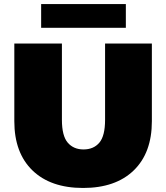

<svg xmlns="http://www.w3.org/2000/svg" viewBox="-20 -916 824 952"><path d="M392 16Q231 16 141 -71Q51 -158 51 -315V-700H287V-322Q287 -242 316 -208.5Q345 -175 394 -175Q444 -175 472.5 -208.5Q501 -242 501 -322V-700H733V-315Q733 -158 643 -71Q553 16 392 16ZM184 -778V-896H604V-778Z"/></svg>

Font: MOST Montserrat Black
Style: Regular
Weight: 900
Designer: Julieta Ulanovsky
Foundry: Julieta Ulanovsky
Version: Version 8.000;March 11, 2024;FontCreator 15.0.0.2926 64-bit